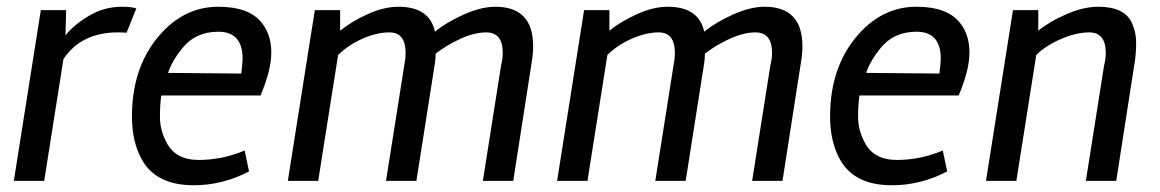

<svg xmlns="http://www.w3.org/2000/svg" viewBox="-20 -536 3437 569"><path d="M341 -516Q370 -516 384 -511L355 -439Q346 -440 329 -440Q221 -440 168 -361L111 0H21L101 -506H176L174 -431Q197 -461 242.5 -488.5Q288 -516 341 -516Z M756 -468Q784 -433 784 -380.5Q784 -328 752 -253H458Q454 -227 454 -189Q454 -151 473 -115Q499 -62 569 -62Q639 -62 705 -90L718 -28Q640 13 554 13Q442 13 400 -64Q371 -116 371 -191Q371 -347 464 -444Q534 -516 626.5 -516Q719 -516 756 -468ZM695 -318Q699 -351 699 -362Q699 -442 627 -442Q560 -442 521 -394Q490 -356 478 -320Z M1470 -379Q1470 -440 1421 -440Q1386 -440 1344.5 -421Q1303 -402 1271 -377Q1271 -360 1268 -343L1214 0H1124L1178 -342Q1182 -362 1182 -379Q1182 -440 1134 -440Q1096 -440 1053.5 -421Q1011 -402 982 -373L923 0H833L913 -506H988V-445Q1021 -472 1069.5 -494Q1118 -516 1161 -516Q1253 -516 1269 -442Q1303 -470 1354.5 -493Q1406 -516 1448 -516Q1560 -516 1560 -399Q1560 -375 1555 -347L1501 0H1411L1465 -342Q1470 -362 1470 -379Z M2268 -379Q2268 -440 2219 -440Q2184 -440 2142.5 -421Q2101 -402 2069 -377Q2069 -360 2066 -343L2012 0H1922L1976 -342Q1980 -362 1980 -379Q1980 -440 1932 -440Q1894 -440 1851.5 -421Q1809 -402 1780 -373L1721 0H1631L1711 -506H1786V-445Q1819 -472 1867.5 -494Q1916 -516 1959 -516Q2051 -516 2067 -442Q2101 -470 2152.5 -493Q2204 -516 2246 -516Q2358 -516 2358 -399Q2358 -375 2353 -347L2299 0H2209L2263 -342Q2268 -362 2268 -379Z M2825 -468Q2853 -433 2853 -380.5Q2853 -328 2821 -253H2527Q2523 -227 2523 -189Q2523 -151 2542 -115Q2568 -62 2638 -62Q2708 -62 2774 -90L2787 -28Q2709 13 2623 13Q2511 13 2469 -64Q2440 -116 2440 -191Q2440 -347 2533 -444Q2603 -516 2695.5 -516Q2788 -516 2825 -468ZM2764 -318Q2768 -351 2768 -362Q2768 -442 2696 -442Q2629 -442 2590 -394Q2559 -356 2547 -320Z M3257 -379Q3257 -440 3208 -440Q3170 -440 3124.5 -420.5Q3079 -401 3051 -373L2992 0H2902L2982 -506H3057V-445Q3090 -472 3140.5 -494Q3191 -516 3235 -516Q3310 -516 3333 -471Q3347 -442 3347 -409Q3347 -376 3342 -347L3288 0H3198L3252 -342Q3257 -362 3257 -379Z"/></svg>

Font: Rambla
Style: Italic
Weight: 400
Italic angle: -12°
Designer: Martin Sommaruga
Foundry: Martin Sommaruga
Version: Version 1.001